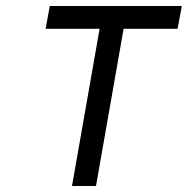

<svg xmlns="http://www.w3.org/2000/svg" viewBox="-20 -620 626 640"><path d="M572 -524H392L300 0H220L312 -524H132L146 -600H586Z"/></svg>

Font: Gauge
Style: Oblique
Weight: 400
Italic angle: -80°
Designer: Daniel Pimley
Foundry: Daniel Pimley
Version: Version 2.0